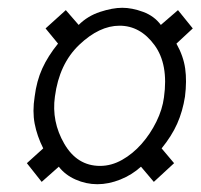

<svg xmlns="http://www.w3.org/2000/svg" viewBox="-20 -594 515 493"><path d="M49 -175 87 -127 131 -166Q147 -145 174 -133Q201 -121 230 -121Q259 -121 289 -133Q319 -145 342 -166L375 -127L427 -175L395 -213Q421 -245 435 -276.5Q449 -308 455 -346Q460 -386 455.5 -418Q451 -450 433 -482L475 -521L437 -568L393 -530Q376 -553 347.5 -563.5Q319 -574 294 -574Q269 -574 237 -563.5Q205 -553 182 -530L149 -568L97 -521L129 -482Q103 -450 88.5 -418Q74 -386 69 -346Q63 -308 69 -276.5Q75 -245 91 -213ZM287 -528Q340 -528 376.5 -478.5Q413 -429 401 -344Q397 -313 381.5 -281.5Q366 -250 343.5 -224.5Q321 -199 293.5 -183.5Q266 -168 237 -168Q178 -168 145 -225Q112 -282 121 -346Q132 -430 183.5 -479Q235 -528 287 -528Z"/></svg>

Font: Secuela Light
Style: Italic
Weight: 300
Italic angle: -8°
Designer: Fernando Haro
Foundry: deFharo
Version: Version 1.708